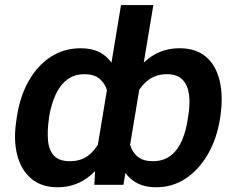

<svg xmlns="http://www.w3.org/2000/svg" viewBox="-20 -748 958 777"><path d="M871.6 -275.4 870.1 -265.6Q856.9 -185.1 820.8 -123Q784.7 -61 731.4 -25.6Q678.2 9.8 611.8 9.8Q563 9.8 529.8 -9.8Q496.6 -29.3 477.1 -64.9Q457.5 -100.6 450 -149.9Q442.4 -199.2 445.8 -259.3L449.7 -279.3Q471.7 -361.8 506.6 -423.1Q541.5 -484.4 591.3 -518.6Q641.1 -552.7 707.5 -552.7Q772.5 -552.7 813.2 -518.3Q854 -483.9 868.9 -421.4Q883.8 -358.9 871.6 -275.4ZM739.7 -265.6 741.2 -275.4Q750 -325.2 745.1 -364Q740.2 -402.8 718.8 -425.3Q697.3 -447.8 655.3 -447.8Q599.1 -447.8 562.3 -408.2Q525.4 -368.7 509.3 -306.6L497.6 -232.9Q497.1 -192.9 506.6 -161.6Q516.1 -130.4 538.3 -113Q560.5 -95.7 598.1 -95.7Q641.6 -95.7 670.7 -118.2Q699.7 -140.6 716.3 -179.4Q732.9 -218.3 739.7 -265.6ZM367.7 -111.8 469.7 -727.5H600.6L479.5 0H361.8ZM46.9 -265.6 48.3 -275.4Q61 -358.9 96.7 -421.4Q132.3 -483.9 186 -518.3Q239.7 -552.7 305.7 -552.7Q371.1 -552.7 409.4 -518.6Q447.8 -484.4 462.2 -422.9Q476.6 -361.3 472.2 -279.3L467.8 -259.3Q446.3 -179.7 411.6 -118.9Q377 -58.1 327.4 -24.2Q277.8 9.8 212.4 9.8Q147.5 9.8 106 -25.6Q64.5 -61 49.1 -123Q33.7 -185.1 46.9 -265.6ZM178.7 -275.4 177.7 -265.6Q170.9 -218.3 174.3 -179.4Q177.7 -140.6 198.2 -118.2Q218.8 -95.7 262.7 -95.7Q318.8 -95.2 354.2 -133.8Q389.6 -172.4 408.7 -232.9L420.9 -306.6Q423.3 -347.7 414.1 -379.6Q404.8 -411.6 382.3 -429.7Q359.9 -447.8 322.3 -447.8Q280.3 -447.8 251.2 -425.3Q222.2 -402.8 204.6 -364Q187 -325.2 178.7 -275.4Z"/></svg>

Font: Inter 24pt SemiBold
Style: Italic
Weight: 600
Italic angle: -9.3988°
Designer: Rasmus Andersson
Foundry: rsms
Version: Version 4.001;git-66647c0bb